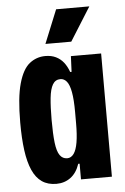

<svg xmlns="http://www.w3.org/2000/svg" viewBox="-54 -780 541 829"><g transform="rotate(-5 217.0 -365.5)"><path d="M157 10Q120 10 94.5 -7.5Q69 -25 53.5 -60Q38 -95 31 -146.5Q24 -198 24 -267Q24 -375 41 -435.5Q58 -496 88 -520Q118 -544 157 -544Q183 -544 202.5 -534.5Q222 -525 235.5 -508Q249 -491 258 -466H264L267 -534H398V0H264V-68H258Q245 -29 218.5 -9.5Q192 10 157 10ZM213 -96Q230 -96 241.5 -112Q253 -128 258.5 -160.5Q264 -193 264 -242V-292Q264 -346 258 -378.5Q252 -411 240.5 -425Q229 -439 213 -439Q191 -439 179.5 -419.5Q168 -400 164 -361.5Q160 -323 160 -267Q160 -206 164.5 -168Q169 -130 181 -113Q193 -96 213 -96ZM162 -596 221 -741H365L274 -596Z"/></g></svg>

Font: Mona Sans Condensed
Style: Bold
Weight: 700
Width: 3
Designer: Deni Anggara
Foundry: GitHub
Version: Version 2.000